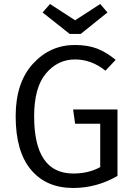

<svg xmlns="http://www.w3.org/2000/svg" viewBox="-20 -924 668 956"><path d="M479 -904 515 -862 382 -755H327L192 -862L229 -904L354 -823ZM353 -700Q417 -700 463.5 -682Q510 -664 556 -626L505 -572Q436 -628 353 -628Q268 -628 209 -558.5Q150 -489 150 -345Q150 -60 345 -60Q421 -60 479 -92V-308H354L344 -379H565V-48Q461 12 345 12Q210 12 134 -79Q58 -170 58 -345Q58 -512 143.5 -606Q229 -700 353 -700Z"/></svg>

Font: FiraGO Book
Style: Regular
Weight: 350
Designer: bBox Type
Foundry: bBox Type GmbH
Version: Version 1.001;PS 001.001;hotconv 1.0.88;makeotf.lib2.5.64775